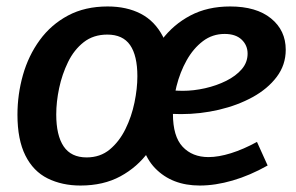

<svg xmlns="http://www.w3.org/2000/svg" viewBox="-20 -563 915 594"><path d="M229 11Q172 11 127.5 -11Q83 -33 58.5 -82Q34 -131 34 -208Q34 -271 51 -331Q68 -391 103 -439Q138 -487 190.5 -515Q243 -543 313 -543Q372 -543 415.5 -520.5Q459 -498 484 -450Q509 -402 509 -324Q509 -261 491.5 -201Q474 -141 439.5 -93.5Q405 -46 352.5 -17.5Q300 11 229 11ZM248 -76Q290 -76 319.5 -100.5Q349 -125 368 -163.5Q387 -202 396 -245.5Q405 -289 405 -327Q405 -391 382.5 -423.5Q360 -456 312 -456Q269 -456 239 -432.5Q209 -409 190.5 -371Q172 -333 163 -290.5Q154 -248 154 -209Q154 -144 177 -110Q200 -76 248 -76ZM598 11Q512 11 460 -42.5Q408 -96 408 -208Q408 -272 426.5 -332Q445 -392 480.5 -439.5Q516 -487 569 -515Q622 -543 692 -543Q773 -543 818.5 -506Q864 -469 864 -409Q864 -362 836 -325Q808 -288 761.5 -262.5Q715 -237 657.5 -223.5Q600 -210 540 -210Q527 -210 519.5 -210.5Q512 -211 502 -211L509 -284Q518 -283 527 -282.5Q536 -282 545 -282Q579 -282 614.5 -290Q650 -298 680 -313Q710 -328 728 -349Q746 -370 746 -397Q746 -423 727.5 -440.5Q709 -458 675 -458Q637 -458 607.5 -435.5Q578 -413 557.5 -376.5Q537 -340 526 -296Q515 -252 515 -211Q515 -141 545 -109Q575 -77 625 -77Q656 -77 694.5 -89Q733 -101 775 -124L808 -51Q753 -20 699.5 -4.5Q646 11 598 11Z"/></svg>

Font: Bitter Thin SemiBold
Style: Italic
Weight: 600
Italic angle: -9°
Version: Version 2.002